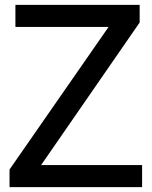

<svg xmlns="http://www.w3.org/2000/svg" viewBox="-20 -765 620 785"><path d="M19 -72 424 -655H43V-745H551V-673L148 -90H561V0H19Z"/></svg>

Font: Eudoxus Sans Medium
Style: Regular
Weight: 500
Designer: Stijn de Vries
Foundry: tokotype
Version: Version 2.005